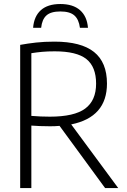

<svg xmlns="http://www.w3.org/2000/svg" viewBox="-20 -960 648 980"><path d="M83 0V-731Q121.5 -738 163.8 -742.8Q206 -747.5 258 -747.5Q393.5 -747.5 459.8 -694.8Q526 -642 526 -533.5Q526 -362 343.5 -325L583.5 0H516.5L284 -317.5Q261 -315.5 236 -315.5Q205.5 -315.5 183.5 -316.5Q161.5 -317.5 140 -319V0ZM234.5 -364.5Q359 -364.5 414.8 -405.8Q470.5 -447 470.5 -533Q470.5 -619 421 -658.5Q371.5 -698 259.5 -698Q223 -698 195.8 -695.5Q168.5 -693 140 -688.5V-368.5Q167 -366.5 187.2 -365.5Q207.5 -364.5 234.5 -364.5ZM149 -818Q153.5 -876.5 188.5 -908Q223.5 -939.5 288 -939.5Q353 -939.5 388.8 -907.8Q424.5 -876 429 -818H388Q382.5 -861 359.5 -881.2Q336.5 -901.5 288 -901.5Q239.5 -901.5 217 -881.2Q194.5 -861 190 -818Z"/></svg>

Font: Encode Sans Semi Condensed Light
Style: Regular
Weight: 300
Width: 4
Designer: Multiple Designers
Foundry: Impallari Type
Version: Version 3.000; ttfautohint (v1.8.3) -l 8 -r 50 -G 200 -x 14 